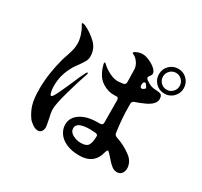

<svg xmlns="http://www.w3.org/2000/svg" viewBox="-166 -1035 1333 1268"><g transform="rotate(30 500.0 -401.0)"><path d="M949 -718Q949 -679 921.5 -651.5Q894 -624 855 -624Q815 -624 787.5 -651.5Q760 -679 760 -718Q760 -758 787.5 -785.5Q815 -813 855 -813Q894 -813 921.5 -785.5Q949 -758 949 -718ZM918 -718Q918 -744 899.5 -763Q881 -782 855 -782Q828 -782 809.5 -763Q791 -744 791 -718Q791 -692 809.5 -673Q828 -654 855 -654Q881 -654 899.5 -673Q918 -692 918 -718ZM890 -74Q890 -50 877.5 -34Q865 -18 842 -18Q821 -18 803.5 -31.5Q786 -45 770.5 -62.5Q755 -80 749 -87Q736 -102 722 -114Q713 -108 709 -92Q684 11 572 11Q513 11 472 -7.5Q431 -26 410.5 -56.5Q390 -87 390 -121Q390 -174 438.5 -207Q487 -240 572 -240H587Q608 -240 608 -260L607 -430Q607 -451 591 -451Q585 -450 575 -450Q548 -450 530 -455Q479 -471 452 -503Q425 -535 411 -589L409 -600Q409 -606 412 -606Q416 -606 421 -601.5Q426 -597 428 -595Q454 -572 486.5 -556.5Q519 -541 548 -541Q554 -541 586 -545Q606 -548 606 -568L605 -616Q605 -656 604 -662Q603 -690 586 -714Q569 -738 550 -746Q540 -750 540 -754Q540 -761 560.5 -770Q581 -779 603 -779Q624 -779 653 -766.5Q682 -754 703 -735.5Q724 -717 724 -700Q724 -693 720 -686.5Q716 -680 711 -674Q706 -667 706 -662Q706 -654 716 -646Q742 -628 761 -622Q777 -617 799 -617Q820 -616 830 -612Q840 -608 845 -594Q847 -586 847 -578Q847 -537 785 -507Q738 -486 712 -478Q694 -472 694 -454V-435Q694 -342 709 -239Q710 -222 734 -215Q793 -195 840 -160Q866 -142 878 -119Q890 -96 890 -74ZM351 -487 348 -474Q327 -416 297.5 -311.5Q268 -207 268 -167Q268 -143 281 -89Q289 -49 289 -41Q289 -21 279.5 -8Q270 5 253 5Q233 5 211 -10Q189 -25 177 -42Q151 -79 138 -122Q125 -165 125 -239Q125 -353 159 -479Q163 -495 175 -528Q185 -559 189.5 -578.5Q194 -598 194 -623Q194 -650 184.5 -681.5Q175 -713 159 -740Q157 -743 154.5 -747Q152 -751 152 -753Q152 -758 158 -758Q167 -758 183 -750Q227 -729 268.5 -690Q310 -651 310 -591Q310 -572 300.5 -554Q291 -536 270 -507Q252 -484 242 -466Q218 -423 208 -385.5Q198 -348 198 -301Q198 -279 203 -258Q208 -237 215 -237Q224 -237 240 -268.5Q256 -300 287 -370Q321 -451 338 -482Q343 -491 348 -491Q351 -491 351 -487ZM708 -624Q703 -624 699.5 -619Q696 -614 695 -606V-598V-596Q695 -588 699 -583Q703 -578 709 -578L717 -580Q733 -590 733 -595Q733 -598 718 -619Q714 -624 708 -624ZM590 -173Q564 -175 550 -175Q448 -175 448 -127Q448 -98 477.5 -82Q507 -66 540 -66Q583 -66 596 -89Q609 -112 609 -159Q609 -170 590 -173Z"/></g></svg>

Font: Shippori Mincho B1 ExtraBold
Style: Regular
Weight: 800
Designer: FONTDASU
Foundry: FONTDASU / Google Inc. / but / Adobe
Version: Version 3.110; ttfautohint (v1.8.3)